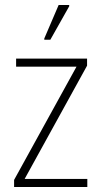

<svg xmlns="http://www.w3.org/2000/svg" viewBox="-20 -743 403 763"><path d="M36 0V-28L284 -478H44V-510H326V-482L78 -32H327V0ZM156 -585V-590L213 -723H255V-718L180 -585Z"/></svg>

Font: Saira Condensed Thin
Style: Regular
Weight: 250
Width: 3
Designer: Hector Gatti with collaboration of the Omnibus-Type team
Foundry: Omnibus-Type
Version: Version 1.101